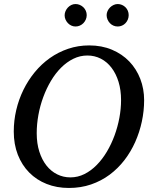

<svg xmlns="http://www.w3.org/2000/svg" viewBox="-20 -911 750 947"><path d="M577.1 -417Q577.1 -466.8 564.7 -507.3Q552.2 -547.9 530 -576.9Q507.8 -606 477.3 -621.6Q446.8 -637.2 411.1 -637.2Q374.5 -637.2 341.8 -621.1Q309.1 -605 281.2 -577.1Q253.4 -549.3 231.2 -512Q209 -474.6 193.4 -432.1Q177.7 -389.6 169.4 -344Q161.1 -298.3 161.1 -253.9Q161.1 -203.1 174.1 -162.8Q187 -122.6 209.2 -94.5Q231.4 -66.4 261.7 -51.3Q292 -36.1 327.1 -36.1Q363.8 -36.1 396.5 -52.5Q429.2 -68.8 457 -97.2Q484.9 -125.5 507.1 -162.8Q529.3 -200.2 544.9 -242.7Q560.5 -285.2 568.8 -329.8Q577.1 -374.5 577.1 -417ZM690.9 -417Q690.9 -364.3 679.7 -311.8Q668.5 -259.3 647 -210.9Q625.5 -162.6 593.8 -121.3Q562 -80.1 520.8 -49.3Q479.5 -18.6 429 -1.2Q378.4 16.1 319.8 16.1Q259.8 16.1 210 -3.7Q160.2 -23.4 124 -60.1Q87.9 -96.7 67.9 -147.9Q47.9 -199.2 47.9 -262.2Q47.9 -315.9 60.1 -368.2Q72.3 -420.4 95.5 -467.8Q118.7 -515.1 151.6 -555.2Q184.6 -595.2 225.8 -624.5Q267.1 -653.8 316.2 -670.4Q365.2 -687 419.9 -687Q481.9 -687 532.2 -665.8Q582.5 -644.5 617.7 -607.9Q652.8 -571.3 671.9 -522Q690.9 -472.7 690.9 -417ZM407.7 -836.4Q407.7 -825.2 403.3 -814.9Q398.9 -804.7 391.4 -796.9Q383.8 -789.1 373.8 -784.7Q363.8 -780.3 352.5 -780.3Q341.8 -780.3 332 -784.7Q322.3 -789.1 314.9 -796.9Q307.6 -804.7 303.2 -814.5Q298.8 -824.2 298.8 -835.4Q298.8 -846.2 303.2 -856.2Q307.6 -866.2 314.9 -874Q322.3 -881.8 332 -886.5Q341.8 -891.1 352.5 -891.1Q363.8 -891.1 373.8 -886.7Q383.8 -882.3 391.4 -875Q398.9 -867.7 403.3 -857.7Q407.7 -847.7 407.7 -836.4ZM614.7 -836.4Q614.7 -825.2 610.6 -814.9Q606.4 -804.7 599.1 -796.9Q591.8 -789.1 581.8 -784.7Q571.8 -780.3 560.5 -780.3Q549.3 -780.3 539.3 -784.7Q529.3 -789.1 522 -796.9Q514.6 -804.7 510.3 -814.9Q505.9 -825.2 505.9 -836.4Q505.9 -846.7 510.5 -856.7Q515.1 -866.7 522.7 -874.3Q530.3 -881.8 540.3 -886.5Q550.3 -891.1 560.5 -891.1Q571.8 -891.1 581.8 -886.7Q591.8 -882.3 599.1 -875Q606.4 -867.7 610.6 -857.7Q614.7 -847.7 614.7 -836.4Z"/></svg>

Font: Charis SIL Am
Style: Italic
Weight: 400
Italic angle: -11°
Foundry: SIL International
Version: Version 5.000